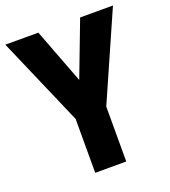

<svg xmlns="http://www.w3.org/2000/svg" viewBox="-131 -904 804 907"><g transform="rotate(-20 270.5 -450.0)"><path d="M271 -531 166 -807H0L192 -364V-93H348V-369L541 -807H376Z"/></g></svg>

Font: Noto Sans Kannada UI Condensed ExtraBold
Style: Regular
Weight: 800
Width: 3
Designer: Jelle Bosma - Monotype Design Team
Foundry: Monotype Imaging Inc.
Version: Version 2.005